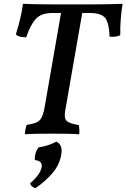

<svg xmlns="http://www.w3.org/2000/svg" viewBox="-20 -699 661 1004"><path d="M252 -631Q197 -631 168.5 -601.5Q140 -572 117 -504Q100 -504 86.5 -507Q73 -510 63 -519Q70 -541 77.5 -569Q85 -597 91 -626Q97 -655 100 -679Q130 -678 169.5 -677Q209 -676 257 -676Q305 -676 357 -676Q411 -676 459 -676Q507 -676 548.5 -677Q590 -678 621 -679Q615 -643 611.5 -600.5Q608 -558 609 -515Q596 -509 582.5 -507.5Q569 -506 553 -507Q551 -575 531.5 -603Q512 -631 451 -631ZM302 -648H413L323 -132Q317 -102 319.5 -85Q322 -68 339 -59.5Q356 -51 392 -45Q394 -34 395 -22Q396 -10 394 3Q363 1 326.5 0.5Q290 0 255 0Q217 0 178.5 0.5Q140 1 110 3Q111 -12 113.5 -24.5Q116 -37 119 -46Q154 -51 172 -59.5Q190 -68 199 -87.5Q208 -107 214 -142ZM165 285Q143 278 137 260Q163 238 179 215.5Q195 193 198 175Q200 159 191.5 149.5Q183 140 162 138Q160 101 181 72Q207 68 230.5 60.5Q254 53 274 42Q292 49 298.5 67Q305 85 300 112Q290 166 251.5 209.5Q213 253 165 285Z"/></svg>

Font: Vollkorn Medium
Style: Italic
Weight: 500
Italic angle: -11°
Designer: Friedrich Althausen
Foundry: Friedrich Althausen
Version: Version 5.000